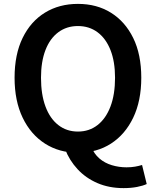

<svg xmlns="http://www.w3.org/2000/svg" viewBox="-20 -772 802 988"><path d="M381 14Q285 14 211.5 -33Q138 -80 96.5 -166.5Q55 -253 55 -372Q55 -492 96.5 -577Q138 -662 211.5 -707Q285 -752 381 -752Q478 -752 551 -706.5Q624 -661 665.5 -576.5Q707 -492 707 -372Q707 -253 665.5 -166.5Q624 -80 551 -33Q478 14 381 14ZM381 -95Q439 -95 482 -128.5Q525 -162 548.5 -224Q572 -286 572 -372Q572 -455 548.5 -514.5Q525 -574 482 -606Q439 -638 381 -638Q323 -638 280 -606Q237 -574 214 -514.5Q191 -455 191 -372Q191 -286 214 -224Q237 -162 280 -128.5Q323 -95 381 -95ZM616 196Q541 196 481 170Q421 144 379 98.5Q337 53 315 -4L450 -17Q464 20 491.5 43.5Q519 67 555.5 78Q592 89 631 89Q655 89 675 85.5Q695 82 711 77L735 175Q716 184 685 190Q654 196 616 196Z"/></svg>

Font: Noto Sans JP SemiBold
Style: Regular
Weight: 600
Designer: Ryoko NISHIZUKA  (kana, bopomofo & ideographs); Paul D. Hunt (Latin, Greek & Cyrillic); Sandoll Communications , Soo-you
Foundry: Adobe
Version: Version 2.004-H2;hotconv 1.0.118;makeotfexe 2.5.65603